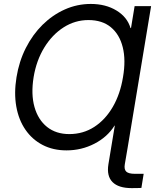

<svg xmlns="http://www.w3.org/2000/svg" viewBox="-20 -759 794 984"><path d="M754.4 -727.5 633.8 0H549.3L568.4 -115.2H566.9Q530.3 -56.6 463.9 -22.5Q397.5 11.7 320.8 11.7Q252 11.7 198.5 -16.1Q145 -43.9 110.4 -94.2Q75.7 -144.5 63.5 -213.1Q51.3 -281.7 64.5 -362.8Q77.6 -444.3 112.3 -512.9Q147 -581.5 198.2 -632.1Q249.5 -682.6 312.5 -710.7Q375.5 -738.8 445.3 -738.8Q521.5 -738.8 576.9 -705.1Q632.3 -671.4 648.9 -615.2H651.4L669.9 -727.5ZM335 -71.8Q406.2 -71.8 463.1 -108.6Q520 -145.5 558.1 -211.2Q596.2 -276.9 610.4 -363.8Q625.5 -451.2 609.1 -516.8Q592.8 -582.5 548.3 -619.4Q503.9 -656.2 433.1 -656.2Q364.7 -656.2 306.2 -618.9Q247.6 -581.5 207 -515.4Q166.5 -449.2 152.3 -363.8Q138.2 -276.4 156.7 -210.7Q175.3 -145 221.2 -108.4Q267.1 -71.8 335 -71.8ZM654.8 205.1Q587.4 205.1 556.6 174.1Q525.9 143.1 535.6 83L549.3 0H633.8L619.6 83Q615.2 108.9 627 120.4Q638.7 131.8 671.9 131.8Q678.7 131.8 693.6 131.8Q708.5 131.8 716.3 131.8L704.6 204.1Q694.8 204.6 683.1 204.8Q671.4 205.1 654.8 205.1Z"/></svg>

Font: Inter 28pt
Style: Italic
Weight: 400
Italic angle: -9.3988°
Designer: Rasmus Andersson
Foundry: rsms
Version: Version 4.001;git-66647c0bb